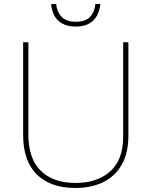

<svg xmlns="http://www.w3.org/2000/svg" viewBox="-20 -924 752 954"><path d="M618 -252Q618 -163 584.5 -105Q551 -47 492 -18.5Q433 10 355 10Q231 10 163 -57Q95 -124 95 -254V-714H121V-256Q121 -136 182.5 -75.5Q244 -15 356 -15Q463 -15 527.5 -72.5Q592 -130 592 -244V-714H618ZM479 -904Q465 -792 356 -792Q302 -792 270.5 -820.5Q239 -849 234 -904H259Q263 -864 286.5 -840Q310 -816 356 -816Q405 -816 427.5 -840Q450 -864 454 -904Z"/></svg>

Font: Noto Sans Tamil Thin
Style: Regular
Weight: 100
Designer: Jelle Bosma - Monotype Design Team
Foundry: Monotype Imaging Inc.
Version: Version 2.004; ttfautohint (v1.8.4.7-5d5b)